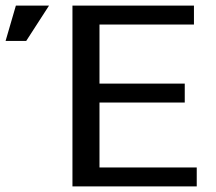

<svg xmlns="http://www.w3.org/2000/svg" viewBox="-176 -669 776 689"><path d="M0 0ZM84 -649H520V-581H181V-369H487V-301H181V-68H530V0H84ZM-119 -649H0L-82 -522H-156Z"/></svg>

Font: Play
Style: Regular
Weight: 400
Designer: Jonas Hecksher (Cyrillic expansion: Cyreal)
Foundry: Jonas Hecksher, Playtype, e-types AS
Version: Version 2.101; ttfautohint (v1.5.65-e2d9)